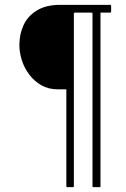

<svg xmlns="http://www.w3.org/2000/svg" viewBox="-20 -693 519 793"><path d="M254 -324Q245 -324 236.5 -324Q228 -324 219 -324Q180 -324 150.5 -341Q121 -358 100.5 -385.5Q80 -413 70 -445Q60 -477 60 -507Q60 -552 77.5 -589.5Q95 -627 132.5 -650Q170 -673 229 -673Q281 -673 332 -673Q383 -673 435 -673Q437 -673 438 -671.5Q439 -670 439 -669V-644Q439 -643 438 -642Q437 -641 435 -641Q425 -641 415 -641Q405 -641 395 -641Q395 -562 395 -470Q395 -378 395 -282.5Q395 -187 395 -95.5Q395 -4 395 76Q395 78 394.5 79Q394 80 392 80H366Q364 80 363 79Q362 78 362 76Q362 -3 362 -94.5Q362 -186 362 -280.5Q362 -375 362 -466.5Q362 -558 362 -637Q362 -641 356 -641Q340 -641 323.5 -641Q307 -641 290 -641Q285 -641 285 -636V76Q285 78 284.5 79Q284 80 282 80H257Q256 80 255 79Q254 78 254 76Z"/></svg>

Font: Glory Thin Thin
Style: Regular
Weight: 250
Version: Version 1.011